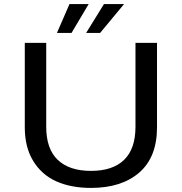

<svg xmlns="http://www.w3.org/2000/svg" viewBox="-20 -910 890 941"><path d="M259 -748.5 320.5 -890H414.5L330.5 -748.5ZM402 -748.5 489.5 -890H588L470.5 -748.5ZM426 11Q328 11 256 -21.2Q184 -53.5 142.8 -121Q101.5 -188.5 101.5 -286V-700H206.5V-288.5Q206.5 -180.5 263 -126.5Q319.5 -72.5 426 -72.5Q532.5 -72.5 588.2 -126.5Q644 -180.5 644 -289V-700H749.5V-286Q749.5 -140 662.8 -64.5Q576 11 426 11Z"/></svg>

Font: League Mono Wide
Style: Regular
Weight: 400
Width: 8
Designer: Tyler Finck
Foundry: The League of Moveable Type / Tyler Finck
Version: Version 2.210